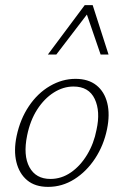

<svg xmlns="http://www.w3.org/2000/svg" viewBox="-20 -724 483 750"><path d="M168 6Q117 6 86 -20Q55 -46 44 -91Q33 -136 45 -193Q59 -259 93 -309.5Q127 -360 175 -388Q223 -416 275 -416Q325 -416 356.5 -391Q388 -366 399 -321.5Q410 -277 398 -219Q385 -156 351.5 -105Q318 -54 270.5 -24Q223 6 168 6ZM177 -25Q220 -25 257 -50.5Q294 -76 320.5 -120Q347 -164 357 -217Q373 -289 350 -337.5Q327 -386 267 -386Q227 -386 190 -362.5Q153 -339 125.5 -296.5Q98 -254 86 -195Q70 -117 95 -71Q120 -25 177 -25ZM167 -511 311 -704H342L330 -681L200 -511ZM373 -511 315 -680 311 -704H342L404 -511Z"/></svg>

Font: Ysabeau Office ExtraLight
Style: Italic
Weight: 250
Italic angle: -12°
Designer: Christian Thalmann (Catharsis Fonts)
Version: Version 2.001;gftools[0.9.30]; featfreeze: tnum,lnum,ss02